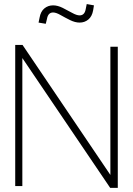

<svg xmlns="http://www.w3.org/2000/svg" viewBox="-20 -907 647 936"><path d="M368.2 -832Q392.6 -832 397.9 -862.8L402.8 -887.2L438 -880.9L434.1 -856.9Q428.7 -826.7 410.6 -811.8Q392.6 -796.9 368.2 -796.9Q346.2 -796.9 321.5 -809.1Q296.9 -821.3 275.1 -833.7Q253.4 -846.2 238.8 -846.2Q214.4 -846.2 209 -814.9L203.1 -791L168 -796.9L172.9 -820.8Q178.2 -851.1 196.3 -866Q214.4 -880.9 238.8 -880.9Q260.7 -880.9 285.4 -868.7Q310.1 -856.4 331.8 -844.2Q353.5 -832 368.2 -832ZM554.2 -679.2V8.8H517.1L88.9 -624V0H54.2V-688H89.8L518.1 -54.2V-679.2Z"/></svg>

Font: RawengulkSans
Style: Regular
Weight: 500
Designer: gluk (gluksza@wp.pl)
Foundry: gluk (gluksza@wp.pl)
Version: Version 0.94